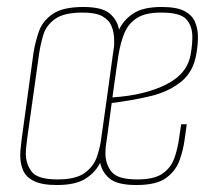

<svg xmlns="http://www.w3.org/2000/svg" viewBox="-20 -523 621 550"><path d="M143 7Q100 7 77 -4.5Q54 -16 46 -35.5Q38 -55 38 -78Q38 -89 39.5 -101Q41 -113 42 -124L76 -372Q81 -403 91.5 -433Q102 -463 131 -483Q160 -503 219 -503Q272 -503 294 -484.5Q316 -466 321 -438Q334 -466 362 -484.5Q390 -503 443 -503Q486 -503 508 -491.5Q530 -480 538.5 -460.5Q547 -441 547 -417Q547 -407 546 -395Q545 -383 543 -372Q535 -318 499 -289Q463 -260 410.5 -247.5Q358 -235 300 -228L286 -124Q285 -121 285 -118Q285 -115 284 -112Q283 -105 282.5 -98Q282 -91 282 -84Q282 -53 299.5 -31Q317 -9 373 -9Q422 -9 446 -26Q470 -43 479.5 -70Q489 -97 493 -127L499 -167H515L509 -124Q505 -93 494 -63Q483 -33 455.5 -13Q428 7 371 7Q316 7 294 -11.5Q272 -30 267 -57Q254 -30 225.5 -11.5Q197 7 143 7ZM145 -9Q197 -9 222.5 -27.5Q248 -46 257.5 -73.5Q267 -101 270 -127L287 -248L304 -372Q305 -375 305 -378.5Q305 -382 306 -385Q307 -391 307 -397Q307 -403 307 -408Q307 -429 300 -447Q293 -465 274 -476Q255 -487 217 -487Q163 -487 137.5 -468.5Q112 -450 104 -423Q96 -396 92 -369L58 -127Q57 -117 55.5 -105.5Q54 -94 54 -83Q54 -53 71 -31Q88 -9 145 -9ZM302 -244Q395 -250 457 -281.5Q519 -313 527 -372Q529 -384 530 -395.5Q531 -407 531 -418Q531 -448 514 -467.5Q497 -487 441 -487Q397 -487 372.5 -471.5Q348 -456 336.5 -428.5Q325 -401 319 -363L313 -322Z"/></svg>

Font: Alumni Sans Pinstripe
Style: Italic
Weight: 400
Italic angle: -8°
Designer: Robert E. Leuschke
Foundry: Robert E. Leuschke
Version: Version 1.010; ttfautohint (v1.8.4.7-5d5b)